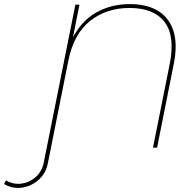

<svg xmlns="http://www.w3.org/2000/svg" viewBox="-142 -723 955 940"><path d="M-122 178 -113 160Q-77 181 -37.5 176Q2 171 32.5 144Q63 117 72 74L227 -700H247L212 -524L208 -526Q252 -617 326 -660Q400 -703 494 -703Q577 -703 631.5 -670Q686 -637 707 -572Q728 -507 709 -411L627 0H607L689 -410Q716 -547 663.5 -615.5Q611 -684 492 -684Q379 -684 298.5 -620Q218 -556 192 -423L92 78Q85 115 62 142Q39 169 7.5 183.5Q-24 198 -58 197Q-92 196 -122 178Z"/></svg>

Font: Montserrat Thin Thin
Style: Italic
Weight: 250
Italic angle: -11.3°
Version: Version 9.000